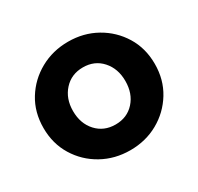

<svg xmlns="http://www.w3.org/2000/svg" viewBox="-126 -710 903 874"><g transform="rotate(-30 325.5 -273.0)"><path d="M326 12Q407 12 473 -25Q539 -62 578.5 -126.5Q618 -191 618 -273Q618 -356 578.5 -420Q539 -484 473 -521Q407 -558 326 -558Q245 -558 178.5 -521Q112 -484 72.5 -420Q33 -356 33 -273Q33 -191 72.5 -126.5Q112 -62 178.5 -25Q245 12 326 12ZM326 -123Q265 -123 226.5 -165Q188 -207 188 -273Q188 -338 226.5 -380.5Q265 -423 326 -423Q387 -423 425 -380.5Q463 -338 463 -273Q463 -207 425 -165Q387 -123 326 -123Z"/></g></svg>

Font: Plus Jakarta Sans ExtraBold
Style: Regular
Weight: 800
Designer: Gumpita Rahayu
Foundry: Tokotype
Version: Version 2.004; ttfautohint (v1.8.3)